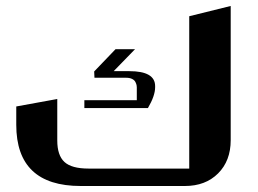

<svg xmlns="http://www.w3.org/2000/svg" viewBox="-20 -620 861 640"><path d="M749 -600.1V-152.8Q749 -84 707 -42Q665 0 596.2 0H249Q34.2 0 34.2 -204.1V-265.1L170.9 -290V-151.9Q170.9 -102.1 194.8 -80.1Q218.8 -58.1 274.9 -58.1H610.8V-565.9ZM261.2 -286.1H436V-329.1Q436 -332 435.3 -335.9Q434.6 -339.8 431.6 -346.2Q428.7 -352.5 420.7 -356.7Q412.6 -360.8 400.9 -360.8H294.9L293.9 -381.8L365.2 -456.1H430.2L358.9 -382.8H411.1Q497.1 -382.8 497.1 -333V-329.1Q497.1 -300.8 473.1 -259.8H261.2Z"/></svg>

Font: Wesal
Style: Regular
Weight: 700
Designer: Ahmed zaza
Foundry: Ahmed zaza
Version: Version 2.01